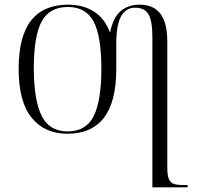

<svg xmlns="http://www.w3.org/2000/svg" viewBox="-20 -564 844 824"><path d="M634 -403Q634 -475 617 -503Q600 -531 560 -531Q520 -531 499.5 -494Q479 -457 479 -376V-268Q479 -127 426 -58.5Q373 10 269 10Q172 10 116 -58.5Q60 -127 60 -268Q60 -408 113.5 -476Q167 -544 272 -544Q335 -544 381.5 -515.5Q428 -487 451 -427H453Q466 -490 498.5 -517Q531 -544 579 -544Q638 -544 668 -505.5Q698 -467 698 -386V155Q698 189 705 205Q712 221 726.5 225.5Q741 230 762 230H785V240H634ZM270 0Q350 0 382.5 -66.5Q415 -133 415 -268Q415 -410 381.5 -472Q348 -534 272 -534Q192 -534 158.5 -471.5Q125 -409 125 -268Q126 -131 159.5 -65.5Q193 0 270 0Z"/></svg>

Font: Noto Serif Display Light
Style: Regular
Weight: 300
Designer: Monotype Design Team
Foundry: Monotype Imaging Inc.
Version: Version 2.009